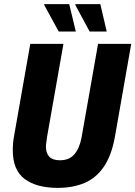

<svg xmlns="http://www.w3.org/2000/svg" viewBox="-20 -900 657 932"><path d="M260 12Q158 12 100 -31Q42 -74 42 -171Q42 -188 43.5 -206Q45 -224 49 -244L127 -687H288L208 -233Q207 -221 205 -209.5Q203 -198 203 -188Q203 -156 219.5 -139Q236 -122 271 -122Q316 -122 341 -151Q366 -180 376 -233L456 -687H617L538 -237Q522 -147 485 -92Q448 -37 391.5 -12.5Q335 12 260 12ZM265 -747 194 -877 196 -880H316L348 -747ZM415 -747 345 -877 347 -880H467L498 -747Z"/></svg>

Font: Archivo Condensed ExtraBold
Style: Italic
Weight: 800
Width: 3
Italic angle: -10°
Designer: Hector Gatti
Foundry: Omnibus-Type
Version: Version 2.001